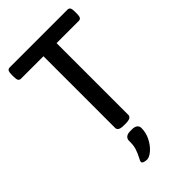

<svg xmlns="http://www.w3.org/2000/svg" viewBox="-279 -785 1107 1107"><g transform="rotate(-45 274.5 -232.0)"><path d="M222 -23V-608H39Q27 -608 22 -616.5Q17 -625 17 -644V-664Q17 -683 22 -691.5Q27 -700 39 -700H510Q522 -700 527 -691.5Q532 -683 532 -664V-644Q532 -625 527 -616.5Q522 -608 510 -608H329V-23Q329 2 283 2H268Q222 2 222 -23ZM188 219Q189 212 198 196Q211 171 219 146.5Q227 122 226 86Q226 70 237 60.5Q248 51 271 51H286Q307 51 318 60Q329 69 329 84Q329 124 310.5 159Q292 194 267 215Q242 236 224 236Q210 236 199 232Q188 228 188 219Z"/></g></svg>

Font: Asap-Medium
Style: Regular
Weight: 500
Designer: Pablo Cosgaya
Foundry: Omnibus-Type
Version: Version 2.000; ttfautohint (v1.8)